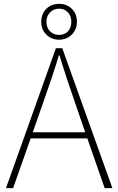

<svg xmlns="http://www.w3.org/2000/svg" viewBox="-20 -976 614 996"><path d="M241 -913Q221 -894 221 -863Q221 -831 241 -812Q259 -795 287 -795Q314 -795 331 -812Q350 -831 350 -863Q350 -894 331 -913Q314 -931 287 -931Q259 -931 241 -913ZM221 -796Q194 -822 194 -863Q194 -905 221 -931Q247 -956 287 -956Q326 -956 352 -931Q379 -905 379 -863Q379 -823 352 -796Q325 -770 287 -770Q247 -770 221 -796ZM422 -290 372 -435Q322 -578 289 -688H285Q258 -596 201 -435L150 -290ZM433 -258H139L48 0H11L270 -726H303L563 0H523Z"/></svg>

Font: Noto Sans CJK TC Thin
Style: Regular
Weight: 250
Designer: Ryoko NISHIZUKA ???? (kana & ideographs); Paul D. Hunt (Latin, Greek & Cyrillic); Wenlong ZHANG ??? (bopomofo); Sandoll 
Foundry: Adobe Systems Incorporated
Version: Version 1.004 January 19, 2016